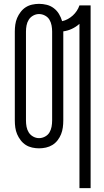

<svg xmlns="http://www.w3.org/2000/svg" viewBox="-20 -763 540 998"><path d="M393 215V-639Q375 -623 353.5 -613Q332 -603 309 -600V-137Q309 -118 306.5 -100Q304 -82 297.5 -65.5Q291 -49 279.5 -34Q268 -19 252.5 -9.5Q237 0 219 4Q201 8 183 8Q165 8 147 4Q129 0 114 -9.5Q99 -19 87.5 -34Q76 -49 69 -65.5Q62 -82 59.5 -100Q57 -118 57 -137V-599Q57 -617 59.5 -635Q62 -653 69 -669.5Q76 -686 87.5 -701Q99 -716 114 -725.5Q129 -735 147 -739Q165 -743 183 -743Q203 -743 223 -738Q243 -733 259.5 -720.5Q276 -708 286.5 -690.5Q297 -673 303 -653Q318 -656 332.5 -664Q347 -672 358.5 -682.5Q370 -693 379 -706.5Q388 -720 393 -735H451V215ZM183 -45Q199 -45 214 -53Q229 -61 237 -74.5Q245 -88 248 -104Q251 -120 251 -137V-599Q251 -615 248 -631Q245 -647 237 -660.5Q229 -674 214 -682Q199 -690 183 -690Q167 -690 152.5 -682Q138 -674 129.5 -660.5Q121 -647 118 -631Q115 -615 115 -599V-137Q115 -120 118 -104Q121 -88 129.5 -74.5Q138 -61 152.5 -53Q167 -45 183 -45Z"/></svg>

Font: Iosevka Term Curly Light
Style: Regular
Weight: 300
Designer: Belleve Invis
Foundry: Belleve Invis
Version: Version 32.3.0